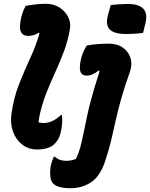

<svg xmlns="http://www.w3.org/2000/svg" viewBox="-20 -781 794 1016"><path d="M116 -750Q143 -755 170.5 -758Q198 -761 225 -761Q263 -761 293.5 -742Q324 -723 340 -692.5Q356 -662 350 -627Q339 -564 318.5 -509.5Q298 -455 274.5 -403.5Q251 -352 229 -298Q207 -244 192 -182Q189 -169 187 -157Q185 -145 184 -134Q196 -130 211 -130Q257 -130 302 -172H308Q310 -156 309 -132Q308 -108 301 -79Q296 -58 288 -44.5Q280 -31 268 -19Q239 10 175 10Q131 10 97.5 -16Q64 -42 48.5 -85.5Q33 -129 41 -181Q53 -265 81 -336Q109 -407 139.5 -472.5Q170 -538 189 -605L184 -608Q174 -600 159 -595.5Q144 -591 130 -591Q100 -591 90 -614Q80 -637 93 -692Q97 -706 102 -720Q107 -734 116 -750ZM566 -754Q588 -757 612.5 -758.5Q637 -760 656 -760Q774 -760 750 -659L737 -607Q715 -604 691.5 -602.5Q668 -601 648 -601Q584 -601 560.5 -625.5Q537 -650 552 -704ZM555 -550Q601 -550 631 -528.5Q661 -507 671 -472.5Q681 -438 666 -397Q638 -318 621 -257.5Q604 -197 592.5 -145Q581 -93 569 -41.5Q557 10 537 70Q510 152 462 183.5Q414 215 353 215Q275 215 255 182Q247 168 245.5 141.5Q244 115 251 86Q254 75 257.5 66Q261 57 265 48H269Q285 61 299 65.5Q313 70 330 70Q343 70 356.5 67.5Q370 65 382 60Q396 31 404.5 0Q413 -31 425 -90Q434 -134 441.5 -169.5Q449 -205 458 -239Q467 -273 478.5 -312.5Q490 -352 507 -404L502 -408Q486 -395 470.5 -388Q455 -381 437 -381Q390 -381 407 -461Q413 -489 421 -506.5Q429 -524 439 -540Q465 -545 494.5 -547.5Q524 -550 555 -550Z"/></svg>

Font: Recursive Sn Csl St XBd
Style: Italic
Weight: 800
Italic angle: -15°
Version: Version 1.079;hotconv 1.0.112;makeotfexe 2.5.65598; ttfautoh